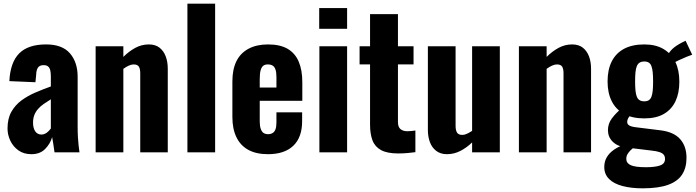

<svg xmlns="http://www.w3.org/2000/svg" viewBox="-20 -830 3791 1046"><path d="M151 10Q109 10 80 -11Q51 -32 36 -64Q21 -96 21 -130Q21 -184 42 -221Q63 -258 97 -283Q131 -308 173 -326Q215 -344 257 -359V-413Q257 -432 254 -446Q251 -460 242.5 -467.5Q234 -475 218 -475Q202 -475 193.5 -468.5Q185 -462 181 -449.5Q177 -437 177 -422L173 -382L31 -388Q36 -490 84.5 -539Q133 -588 231 -588Q319 -588 361 -539.5Q403 -491 403 -412V-143Q403 -109 404.5 -82.5Q406 -56 408.5 -35.5Q411 -15 413 0H277Q274 -22 270 -48Q266 -74 264 -83Q254 -47 226 -18.5Q198 10 151 10ZM206 -97Q217 -97 226.5 -102Q236 -107 244 -115Q252 -123 257 -130V-289Q236 -276 218 -263.5Q200 -251 187 -236Q174 -221 167 -203Q160 -185 160 -162Q160 -132 172 -114.5Q184 -97 206 -97Z M501 0V-578H652V-520Q683 -551 717.5 -569.5Q752 -588 791 -588Q827 -588 849.5 -570Q872 -552 883 -522.5Q894 -493 894 -456V0H744V-431Q744 -455 736.5 -467Q729 -479 708 -479Q696 -479 681.5 -472.5Q667 -466 652 -455V0Z M1001 0V-810H1152V0Z M1440 10Q1376 10 1333 -13.5Q1290 -37 1268 -82.5Q1246 -128 1246 -192V-386Q1246 -452 1268 -496.5Q1290 -541 1334 -564.5Q1378 -588 1440 -588Q1506 -588 1547 -564Q1588 -540 1607.5 -494Q1627 -448 1627 -382V-281H1395V-169Q1395 -144 1400.5 -128Q1406 -112 1416 -105.5Q1426 -99 1441 -99Q1455 -99 1465.5 -105.5Q1476 -112 1481 -126Q1486 -140 1486 -163V-218H1626V-170Q1626 -82 1578 -36Q1530 10 1440 10ZM1395 -353H1486V-410Q1486 -435 1481 -450.5Q1476 -466 1465.5 -472.5Q1455 -479 1439 -479Q1424 -479 1414.5 -472Q1405 -465 1400 -447.5Q1395 -430 1395 -398Z M1720 0V-578H1871V0ZM1719 -673V-786H1871V-673Z M2150 6Q2089 6 2055.5 -12.5Q2022 -31 2009 -66Q1996 -101 1996 -151V-479H1939V-578H1996V-753H2148V-578H2233V-479H2148V-165Q2148 -138 2162 -126.5Q2176 -115 2200 -115Q2212 -115 2223 -116.5Q2234 -118 2243 -119V-1Q2228 1 2202.5 3.5Q2177 6 2150 6Z M2415 10Q2380 10 2356.5 -8Q2333 -26 2322 -56Q2311 -86 2311 -122V-578H2462V-144Q2462 -120 2470 -107.5Q2478 -95 2499 -95Q2511 -95 2524.5 -101.5Q2538 -108 2552 -117V-578H2703V0H2552V-54Q2522 -25 2487.5 -7.5Q2453 10 2415 10Z M2807 0V-578H2958V-520Q2989 -551 3023.5 -569.5Q3058 -588 3097 -588Q3133 -588 3155.5 -570Q3178 -552 3189 -522.5Q3200 -493 3200 -456V0H3050V-431Q3050 -455 3042.5 -467Q3035 -479 3014 -479Q3002 -479 2987.5 -472.5Q2973 -466 2958 -455V0Z M3481 196Q3419 196 3371.5 183.5Q3324 171 3298 145Q3272 119 3272 80Q3272 50 3285.5 27Q3299 4 3323 -13Q3347 -30 3377 -41L3437 -31Q3425 -21 3415 -11Q3405 -1 3398.5 10Q3392 21 3392 36Q3392 59 3416.5 70Q3441 81 3499 81Q3549 81 3576 71.5Q3603 62 3603 36Q3603 22 3596 13Q3589 4 3572.5 -1.5Q3556 -7 3527 -10L3387 -27Q3343 -33 3317.5 -58.5Q3292 -84 3292 -121Q3292 -156 3313.5 -185Q3335 -214 3370 -243L3422 -212Q3412 -201 3404.5 -189.5Q3397 -178 3397 -165Q3397 -153 3409 -146Q3421 -139 3450 -136L3579 -120Q3651 -111 3685.5 -72Q3720 -33 3720 30Q3720 84 3696 121Q3672 158 3619.5 177Q3567 196 3481 196ZM3490 -185Q3424 -185 3379.5 -209.5Q3335 -234 3312.5 -279Q3290 -324 3290 -386Q3290 -451 3313 -496Q3336 -541 3380.5 -564.5Q3425 -588 3490 -588Q3552 -588 3594.5 -563Q3637 -538 3659 -493Q3681 -448 3681 -385Q3681 -323 3660 -278.5Q3639 -234 3597 -209.5Q3555 -185 3490 -185ZM3490 -278Q3505 -278 3514.5 -284Q3524 -290 3529 -303Q3534 -316 3536 -336.5Q3538 -357 3538 -386Q3538 -415 3536 -435.5Q3534 -456 3529 -469.5Q3524 -483 3514.5 -489Q3505 -495 3490 -495Q3475 -495 3465 -489Q3455 -483 3449.5 -470Q3444 -457 3442 -436Q3440 -415 3440 -386Q3440 -358 3442 -337.5Q3444 -317 3449 -304Q3454 -291 3464 -284.5Q3474 -278 3490 -278ZM3649 -486 3617 -529Q3631 -555 3654.5 -573Q3678 -591 3715 -608L3751 -532Q3741 -529 3720.5 -520.5Q3700 -512 3679.5 -502.5Q3659 -493 3649 -486Z"/></svg>

Font: Oswald SemiBold
Style: Regular
Weight: 600
Designer: Vernon Adams
Foundry: Vernon Adams
Version: Version 4.103;gftools[0.9.33.dev8+g029e19f]